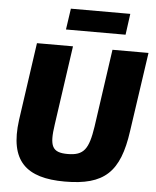

<svg xmlns="http://www.w3.org/2000/svg" viewBox="-59 -934 811 998"><g transform="rotate(5 346.0 -435.0)"><path d="M580 -884H270L254 -774H565ZM692 -690H504L446 -284C428 -166 404 -130 319 -130C237 -130 222 -163 239 -277L298 -690H110L52 -284C23 -68 115 14 316 14C523 14 602 -61 632 -277Z"/></g></svg>

Font: Exo 2 Extra Bold
Style: Italic
Weight: 800
Italic angle: -8°
Designer: Natanael Gama
Version: Version 1.001;PS 001.001;hotconv 1.0.88;makeotf.lib2.5.64775